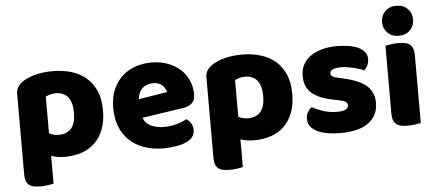

<svg xmlns="http://www.w3.org/2000/svg" viewBox="-56 -840 2604 1146"><g transform="rotate(-5 1246.5 -266.5)"><path d="M275 -501Q335 -501 386.5 -485.5Q438 -470 475 -438Q512 -406 533 -357.5Q554 -309 554 -242Q554 -178 536 -130Q518 -82 485 -49.5Q452 -17 405.5 -1Q359 15 302 15Q259 15 222 2V168Q212 171 190 174.5Q168 178 145 178Q123 178 105.5 175Q88 172 76 163Q64 154 58 138.5Q52 123 52 98V-382Q52 -409 63.5 -426Q75 -443 95 -457Q126 -477 172 -489Q218 -501 275 -501ZM277 -119Q380 -119 380 -242Q380 -306 354.5 -337Q329 -368 281 -368Q262 -368 247 -363.5Q232 -359 221 -353V-133Q233 -127 247 -123Q261 -119 277 -119Z M894 16Q835 16 784.5 -0.5Q734 -17 696.5 -50Q659 -83 637.5 -133Q616 -183 616 -250Q616 -316 637.5 -363.5Q659 -411 694 -441.5Q729 -472 774 -486.5Q819 -501 866 -501Q919 -501 962.5 -485Q1006 -469 1037.5 -441Q1069 -413 1086.5 -374Q1104 -335 1104 -289Q1104 -255 1085 -237Q1066 -219 1032 -214L785 -177Q796 -144 830 -127.5Q864 -111 908 -111Q949 -111 985.5 -121.5Q1022 -132 1045 -146Q1061 -136 1072 -118Q1083 -100 1083 -80Q1083 -35 1041 -13Q1009 4 969 10Q929 16 894 16ZM866 -377Q842 -377 824.5 -369Q807 -361 796 -348.5Q785 -336 779.5 -320.5Q774 -305 773 -289L944 -317Q941 -337 922 -357Q903 -377 866 -377Z M1409 -501Q1469 -501 1520.5 -485.5Q1572 -470 1609 -438Q1646 -406 1667 -357.5Q1688 -309 1688 -242Q1688 -178 1670 -130Q1652 -82 1619 -49.5Q1586 -17 1539.5 -1Q1493 15 1436 15Q1393 15 1356 2V168Q1346 171 1324 174.5Q1302 178 1279 178Q1257 178 1239.5 175Q1222 172 1210 163Q1198 154 1192 138.5Q1186 123 1186 98V-382Q1186 -409 1197.5 -426Q1209 -443 1229 -457Q1260 -477 1306 -489Q1352 -501 1409 -501ZM1411 -119Q1514 -119 1514 -242Q1514 -306 1488.5 -337Q1463 -368 1415 -368Q1396 -368 1381 -363.5Q1366 -359 1355 -353V-133Q1367 -127 1381 -123Q1395 -119 1411 -119Z M2181 -145Q2181 -69 2124 -26Q2067 17 1956 17Q1914 17 1878 11Q1842 5 1816.5 -7.5Q1791 -20 1776.5 -39Q1762 -58 1762 -84Q1762 -108 1772 -124.5Q1782 -141 1796 -152Q1825 -136 1862.5 -123.5Q1900 -111 1949 -111Q1980 -111 1996.5 -120Q2013 -129 2013 -144Q2013 -158 2001 -166Q1989 -174 1961 -179L1931 -185Q1844 -202 1801.5 -238.5Q1759 -275 1759 -343Q1759 -380 1775 -410Q1791 -440 1820 -460Q1849 -480 1889.5 -491Q1930 -502 1979 -502Q2016 -502 2048.5 -496.5Q2081 -491 2105 -480Q2129 -469 2143 -451.5Q2157 -434 2157 -410Q2157 -387 2148.5 -370.5Q2140 -354 2127 -343Q2119 -348 2103 -353.5Q2087 -359 2068 -363.5Q2049 -368 2029.5 -371Q2010 -374 1994 -374Q1961 -374 1943 -366.5Q1925 -359 1925 -343Q1925 -332 1935 -325Q1945 -318 1973 -312L2004 -305Q2100 -283 2140.5 -244.5Q2181 -206 2181 -145Z M2259 -621Q2259 -659 2284.5 -685Q2310 -711 2352 -711Q2394 -711 2419.5 -685Q2445 -659 2445 -621Q2445 -583 2419.5 -557Q2394 -531 2352 -531Q2310 -531 2284.5 -557Q2259 -583 2259 -621ZM2437 -1Q2426 1 2404.5 4.5Q2383 8 2361 8Q2339 8 2321.5 5Q2304 2 2292 -7Q2280 -16 2273.5 -31.5Q2267 -47 2267 -72V-479Q2278 -481 2299.5 -484.5Q2321 -488 2343 -488Q2365 -488 2382.5 -485Q2400 -482 2412 -473Q2424 -464 2430.5 -448.5Q2437 -433 2437 -408Z"/></g></svg>

Font: Baloo Thambi
Style: Regular
Weight: 400
Designer: Aadarsh Rajan and Ek Type
Foundry: Ek Type
Version: Version 1.100;PS 1.000;hotconv 1.0.88;makeotf.lib2.5.647800;